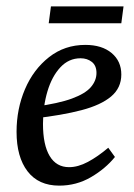

<svg xmlns="http://www.w3.org/2000/svg" viewBox="-20 -570 422 603"><path d="M248 -429Q300 -429 330.5 -403.5Q361 -378 361 -336Q361 -294 329 -267Q297 -240 236 -224Q175 -208 87 -198L90 -235Q164 -245 206 -260.5Q248 -276 265.5 -296.5Q283 -317 283 -341Q283 -364 268.5 -375.5Q254 -387 233 -387Q196 -387 169.5 -358.5Q143 -330 129 -283Q115 -236 115 -181Q115 -115 136 -80Q157 -45 197 -45Q225 -45 256 -61.5Q287 -78 320 -106L341 -77Q311 -40 265.5 -13.5Q220 13 166 13Q101 13 66.5 -32Q32 -77 32 -156Q32 -228 58.5 -290Q85 -352 134 -390.5Q183 -429 248 -429ZM140 -550H368L361 -497H133Z"/></svg>

Font: Rasa
Style: Italic
Weight: 400
Italic angle: -7.10001°
Designer: Anna Giedrys (Yrsa+Rasa design), David Brezina (Yrsa art-direction, Rasa art-direction, design)
Foundry: Rosetta Type Foundry
Version: Version 2.004